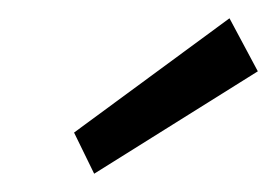

<svg xmlns="http://www.w3.org/2000/svg" viewBox="-20 -750 302 210"><path d="M83 -560 61 -605 231 -730 262 -672Z"/></svg>

Font: DM Sans 11pt Light
Style: Italic
Weight: 300
Italic angle: -10°
Version: Version 4.004;gftools[0.9.30]